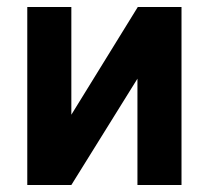

<svg xmlns="http://www.w3.org/2000/svg" viewBox="-20 -529 598 549"><path d="M58 0V-509H184V-201L374 -509H499V0H373V-304L184 0Z"/></svg>

Font: Zen Kaku Gothic New Black
Style: Regular
Weight: 900
Designer: Yoshimichi Ohira
Foundry: Positype
Version: Version 1.001